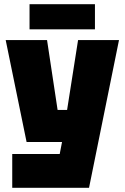

<svg xmlns="http://www.w3.org/2000/svg" viewBox="-20 -890 591 910"><path d="M38 0V-160H263L274 -217H106L7 -700H203L253 -369H298L350 -700H544L402 0ZM120 -751V-870H430V-751Z"/></svg>

Font: Tektur SemiCondensed ExtraBold
Style: Regular
Weight: 800
Width: 4
Designer: Adam Jagosz
Foundry: Adam Jagosz
Version: Version 1.005;gftools[0.9.30]